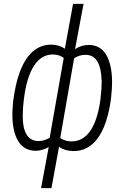

<svg xmlns="http://www.w3.org/2000/svg" viewBox="-20 -770 654 993"><path d="M97.7 -166Q97.7 -106 117.9 -73.7Q138.2 -41.5 176.8 -40.5Q178.2 -40.5 179.7 -40.5Q206.5 -40.5 236.8 -57.1L309.6 -470.2Q288.1 -487.3 255.4 -488.3Q254.4 -488.3 253.4 -488.3Q193.8 -488.3 155.8 -429.7Q117.2 -370.1 103.5 -256.3Q97.7 -213.9 97.7 -172.4Q97.7 -168.9 97.7 -166ZM500 -262.2Q505.9 -310.1 505.9 -347.7Q502.9 -484.9 424.8 -486.3Q421.9 -486.3 419.4 -486.3Q391.6 -486.3 363.3 -468.8L291.5 -56.2Q315.4 -39.6 348.1 -38.6Q349.1 -38.6 350.1 -38.6Q408.2 -39.1 445.3 -90.8Q483.4 -143.6 499 -252ZM247.6 -539.1Q286.1 -538.1 315.4 -518.1L357.9 -750H412.1L368.2 -516.1Q401.4 -537.6 440.4 -537.6Q504.9 -536.6 534.7 -476.6Q559.6 -426.3 559.6 -344.7Q559.6 -328.6 558.6 -311.5L554.2 -260.3Q535.2 -121.1 484.4 -53.7Q435.1 11.2 362.8 11.2Q360.4 11.2 357.4 11.2Q315.4 10.3 285.2 -10.3L246.1 203.1H192.4L231.9 -9.3Q198.7 9.8 163.1 9.8Q101.6 8.8 71.3 -44.9Q44.4 -93.3 43.9 -176.8Q43.9 -186 44.4 -196.3L47.9 -245.6Q60.1 -336.9 80.6 -392.6Q133.8 -539.1 245.1 -539.1Q246.6 -539.1 247.6 -539.1Z"/></svg>

Font: MAUL Condensed Light Italic
Style: Light Italic
Weight: 300
Italic angle: -12°
Designer: MAUL
Version: Version 1.0; 2020; ttfautohint (v1.8.3)